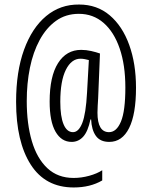

<svg xmlns="http://www.w3.org/2000/svg" viewBox="-20 -739 667 847"><path d="M580 -352Q580 -235 549.5 -174Q519 -113 462 -113Q422 -113 403 -139.5Q384 -166 382 -212H379Q368 -159 347 -136Q326 -113 296 -113Q251 -113 225 -158Q199 -203 199 -291Q199 -402 236 -460.5Q273 -519 338 -519Q360 -519 382 -514Q404 -509 421 -503L413 -306Q412 -291 411 -272Q410 -253 410 -242Q410 -156 461 -156Q494 -156 513.5 -202.5Q533 -249 533 -353Q533 -452 508 -525Q483 -598 437 -638Q391 -678 328 -678Q270 -678 227 -647Q184 -616 155 -562.5Q126 -509 112 -440Q98 -371 98 -293Q98 -193 120.5 -116.5Q143 -40 189 3Q235 46 305 46Q339 46 373.5 36.5Q408 27 431 12V57Q378 88 305 88Q180 88 115.5 -13Q51 -114 51 -290Q51 -423 86 -519.5Q121 -616 183.5 -668Q246 -720 329 -719Q408 -719 464 -671.5Q520 -624 550 -541Q580 -458 580 -352ZM246 -290Q246 -225 260.5 -190.5Q275 -156 302 -156Q327 -156 343 -196.5Q359 -237 364 -331L372 -474Q364 -476 354.5 -478Q345 -480 335 -480Q295 -480 270.5 -431Q246 -382 246 -290Z"/></svg>

Font: Noto Sans Sinhala ExtraCondensed Light
Style: Regular
Weight: 300
Width: 2
Designer: Jelle Bosma - Monotype Design Team
Foundry: Monotype Imaging Inc.
Version: Version 2.006; ttfautohint (v1.8.4.7-5d5b)